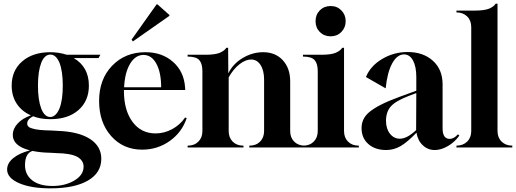

<svg xmlns="http://www.w3.org/2000/svg" viewBox="-20 -808 2827 1052"><path d="M256 224Q150 224 84.5 195.5Q19 167 19 121Q19 86 52.5 58.5Q86 31 144 16Q50 -8 50 -69Q50 -102 76 -130.5Q102 -159 149 -176Q99 -198 71.5 -240Q44 -282 44 -339Q44 -422 102 -472Q160 -522 256 -522Q302 -522 346 -508H530L520 -490H384Q467 -441 467 -339Q467 -255 410 -205Q353 -155 256 -155Q202 -155 161 -171Q129 -154 129 -131Q129 -111 157 -104Q187 -94 260 -93L295 -91Q410 -87 472.5 -47Q535 -7 535 62Q535 139 461.5 181.5Q388 224 256 224ZM306 -214Q324 -260 324 -339Q324 -417 306 -464Q287 -509 256 -509Q224 -509 206 -464Q188 -417 188 -339Q188 -260 206 -213Q224 -167 255 -167Q286 -167 306 -214ZM267 211Q337 211 387.5 181Q438 151 438 105Q438 71 403 51Q366 32 290 31L255 29Q201 28 158 19Q117 32 117 97Q117 149 156.5 180Q196 211 267 211Z M708 -581 701 -591 838 -784H843L908 -726V-721ZM759 12Q655 12 589 -62.5Q523 -137 523 -255Q523 -374 594.5 -448Q666 -522 777 -522Q868 -522 928 -469Q988 -416 994 -330L995 -315H659V-310Q659 -204 706 -140.5Q753 -77 832 -77Q880 -77 923.5 -100.5Q967 -124 994 -164L1003 -161Q977 -83 910 -35.5Q843 12 759 12ZM660 -330H863Q863 -410 837 -458.5Q811 -507 766 -507Q722 -507 693 -459Q664 -411 660 -330Z M1008 0V-10H1009Q1045 -10 1067 -32Q1089 -54 1089 -90V-418Q1089 -459 1072 -478.5Q1055 -498 1008 -498V-508H1107Q1158 -508 1185 -519Q1210 -530 1220 -546H1230L1231 -406Q1256 -458 1309.5 -490Q1363 -522 1422 -522Q1489 -522 1529.5 -478Q1570 -434 1570 -362V-90Q1570 -54 1592 -32Q1614 -10 1650 -10H1651V0H1346V-10H1347Q1383 -10 1405 -32Q1427 -54 1427 -90V-372Q1427 -422 1407.5 -452Q1388 -482 1356 -482Q1325 -482 1291.5 -455.5Q1258 -429 1233 -384V-90Q1233 -54 1255 -32Q1277 -10 1313 -10H1314V0Z M1792 -609Q1756 -609 1732.5 -632.5Q1709 -656 1709 -692Q1709 -728 1732.5 -751.5Q1756 -775 1792 -775Q1827 -775 1850.5 -751Q1874 -727 1874 -692Q1874 -657 1850.5 -633Q1827 -609 1792 -609ZM1640 0V-10H1641Q1677 -10 1699 -32Q1721 -54 1721 -90V-418Q1721 -459 1704 -478.5Q1687 -498 1640 -498V-508H1742Q1793 -508 1820 -519Q1845 -530 1855 -546H1865V-90Q1865 -54 1887 -32Q1909 -10 1945 -10H1946V0Z M2096 14Q2035 14 1998 -19Q1961 -52 1961 -106Q1961 -156 1999 -190Q2047 -233 2168 -277L2261 -311V-386Q2261 -443 2243 -476.5Q2225 -510 2193 -510Q2155 -509 2128.5 -460Q2102 -411 2093 -324L1985 -386Q2010 -447 2074 -485Q2138 -523 2213 -523Q2299 -523 2352 -475Q2405 -427 2405 -346V-105Q2405 -47 2444 -47Q2467 -47 2489 -72L2497 -65Q2471 -29 2434 -7.5Q2397 14 2362 14Q2324 14 2296.5 -12Q2269 -38 2262 -81Q2212 -29 2175 -7.5Q2138 14 2096 14ZM2171 -48Q2210 -48 2260 -95L2261 -298L2221 -283Q2148 -255 2121.5 -225Q2095 -195 2095 -146Q2095 -103 2116.5 -75.5Q2138 -48 2171 -48Z M2481 0V-10Q2517 -10 2539.5 -32Q2562 -54 2562 -90V-660Q2562 -696 2539.5 -718Q2517 -740 2481 -740V-750H2583Q2634 -750 2661 -761Q2686 -772 2696 -788H2706V-90Q2706 -54 2728.5 -32Q2751 -10 2787 -10V0Z"/></svg>

Font: Gloock
Style: Regular
Weight: 400
Designer: Duarte Pinto
Foundry: Duarte Pinto
Version: Version 1.000